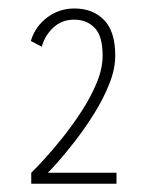

<svg xmlns="http://www.w3.org/2000/svg" viewBox="-20 -724 370 464"><path d="M55.5 -280V-306.5Q66 -316.5 86.5 -338.8Q107 -361 131 -391Q155 -421 177.2 -455.2Q199.5 -489.5 213.8 -524Q228 -558.5 228 -589.5Q228 -637 208.8 -656.8Q189.5 -676.5 159 -676.5Q129 -676.5 108.5 -657Q88 -637.5 81 -611L54.5 -625Q65 -660 94 -681.8Q123 -703.5 160 -703.5Q204 -703.5 231.2 -676Q258.5 -648.5 258.5 -589.5Q258.5 -557 244 -520.8Q229.5 -484.5 207.2 -449Q185 -413.5 161.5 -383.2Q138 -353 119.8 -332.5Q101.5 -312 95.5 -306.5H261.5V-280Z"/></svg>

Font: Trispace SemiCondensed Thin
Style: Regular
Weight: 100
Width: 4
Designer: Tyler Finck
Foundry: Etcetera Type Company
Version: Version 1.210; ttfautohint (v1.8.3)